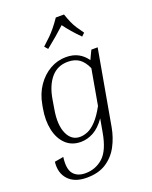

<svg xmlns="http://www.w3.org/2000/svg" viewBox="-173 -832 906 1147"><g transform="rotate(-20 279.5 -258.5)"><path d="M417 -9Q406 52 378 105Q350 158 300.5 190.5Q251 223 176 223Q99 223 59.5 180.5Q20 138 28 68L85 58Q75 132 100.5 163.5Q126 195 177 195Q242 195 289.5 152.5Q337 110 356 1L371 -83Q336 -33 296.5 -11.5Q257 10 216 10Q158 10 120.5 -26Q83 -62 70 -122.5Q57 -183 70 -256L74 -278Q86 -345 120 -394Q154 -443 201.5 -470Q249 -497 303 -497Q348 -497 380.5 -479.5Q413 -462 435 -430Q442 -444 448.5 -459Q455 -474 462 -487H502ZM132 -226Q116 -132 141.5 -76Q167 -20 221 -20Q245 -20 271 -31Q297 -42 325.5 -72Q354 -102 384 -157L424 -383Q405 -426 376.5 -446.5Q348 -467 304 -467Q238 -467 197 -419Q156 -371 142 -286ZM456 -597 437 -579Q409 -607 386.5 -633Q364 -659 345 -685Q317 -659 287 -633.5Q257 -608 221 -579L203 -600Q232 -626 251.5 -645.5Q271 -665 288.5 -686.5Q306 -708 328 -740H380Q391 -708 401 -685.5Q411 -663 424 -643Q437 -623 456 -597Z"/></g></svg>

Font: Inria Serif Light
Style: Italic
Weight: 300
Italic angle: -10°
Designer: Black Foundry Team
Foundry: Black Foundry
Version: Version 1.000; ttfautohint (v1.8.3)